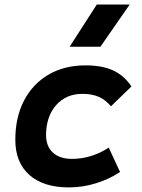

<svg xmlns="http://www.w3.org/2000/svg" viewBox="-20 -815 626 845"><path d="M297.4 -115.7Q341.3 -115.7 383.5 -129.4Q425.8 -143.1 458.5 -165.5L508.3 -58.1Q462.4 -27.3 403.6 -8.8Q344.7 9.8 283.2 9.8Q170.9 9.8 109.1 -45.2Q47.4 -100.1 47.4 -199.7Q47.4 -298.8 85.7 -372.3Q124 -445.8 193.6 -486.6Q263.2 -527.3 356.4 -527.3Q429.2 -527.3 477.3 -505.4Q525.4 -483.4 558.6 -434.6L468.3 -347.2Q444.3 -376 414.6 -388.9Q384.8 -401.9 342.8 -401.9Q270.5 -401.9 226.8 -352.1Q183.1 -302.2 182.6 -220.2Q183.1 -170.4 213.1 -143.1Q243.2 -115.7 297.4 -115.7ZM286.6 -609.4 405.8 -794.9H550.8L421.9 -609.4Z"/></svg>

Font: Cascadia Code PL
Style: Bold Italic
Weight: 700
Italic angle: -10°
Monospace: yes
Designer: Aaron Bell
Foundry: Saja Typeworks
Version: Version 2404.023; ttfautohint (v1.8.4)